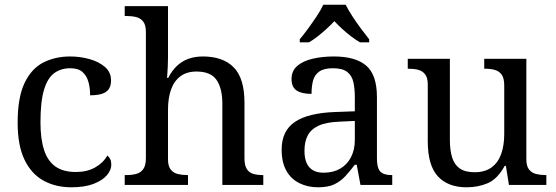

<svg xmlns="http://www.w3.org/2000/svg" viewBox="-20 -786 2365 816"><path d="M283 10Q217 10 165.5 -18Q114 -46 84.5 -106.5Q55 -167 55 -265Q55 -372 84.5 -433.5Q114 -495 164.5 -520.5Q215 -546 278 -546Q320 -546 360 -535Q400 -524 426 -501.5Q452 -479 452 -444Q452 -421 442 -407Q432 -393 412.5 -387Q393 -381 363 -381Q363 -413 355.5 -439Q348 -465 330 -480.5Q312 -496 278 -496Q240 -496 211.5 -476Q183 -456 167.5 -406Q152 -356 152 -266Q152 -195 167.5 -148Q183 -101 216 -78Q249 -55 303 -55Q350 -55 384.5 -74.5Q419 -94 436 -125Q444 -119 448.5 -109.5Q453 -100 453 -86Q453 -63 434 -41Q415 -19 377.5 -4.5Q340 10 283 10Z M510 0V-42H518Q541 -42 559.5 -47Q578 -52 589 -67.5Q600 -83 600 -114V-650Q600 -680 588.5 -694.5Q577 -709 558.5 -713.5Q540 -718 518 -718H510V-760H694V-540Q694 -522 693 -502.5Q692 -483 691 -469Q690 -455 690 -455H695Q710 -485 731.5 -505.5Q753 -526 780.5 -536Q808 -546 842 -546Q928 -546 973.5 -499.5Q1019 -453 1019 -350V-114Q1019 -83 1029 -67.5Q1039 -52 1056.5 -47Q1074 -42 1096 -42H1099V0H925V-345Q925 -410 900.5 -446Q876 -482 815 -482Q774 -482 747 -462Q720 -442 707 -405.5Q694 -369 694 -320V-109Q694 -80 705.5 -65.5Q717 -51 735.5 -46.5Q754 -42 776 -42H779V0Z M1332 10Q1288 10 1252.5 -7.5Q1217 -25 1197 -60.5Q1177 -96 1177 -150Q1177 -230 1233.5 -268Q1290 -306 1405 -310L1488 -313V-373Q1488 -409 1482 -436.5Q1476 -464 1456 -480Q1436 -496 1395 -496Q1357 -496 1337 -482Q1317 -468 1310.5 -443.5Q1304 -419 1304 -387Q1262 -387 1240.5 -401.5Q1219 -416 1219 -450Q1219 -485 1243.5 -506Q1268 -527 1309 -536.5Q1350 -546 1399 -546Q1491 -546 1536.5 -507Q1582 -468 1582 -373V-114Q1582 -86 1588 -70.5Q1594 -55 1608 -48.5Q1622 -42 1644 -42H1647V0H1512L1496 -86H1488Q1467 -58 1447 -36.5Q1427 -15 1400.5 -2.5Q1374 10 1332 10ZM1355 -52Q1396 -52 1425.5 -69Q1455 -86 1471.5 -117.5Q1488 -149 1488 -191V-272L1424 -269Q1367 -267 1334.5 -252Q1302 -237 1288 -210.5Q1274 -184 1274 -145Q1274 -114 1283 -93.5Q1292 -73 1310 -62.5Q1328 -52 1355 -52ZM1254 -619Q1270 -638 1289 -664Q1308 -690 1326 -717Q1344 -744 1354 -766H1449Q1460 -744 1477.5 -717Q1495 -690 1514.5 -664Q1534 -638 1549 -619V-606H1510Q1491 -617 1471.5 -632Q1452 -647 1434 -663.5Q1416 -680 1401 -696Q1386 -680 1368 -663.5Q1350 -647 1331 -632Q1312 -617 1293 -606H1254Z M1963 10Q1884 10 1841 -36.5Q1798 -83 1798 -186V-426Q1798 -456 1786.5 -470.5Q1775 -485 1756.5 -489.5Q1738 -494 1716 -494H1713V-536H1892V-191Q1892 -148 1901.5 -117Q1911 -86 1934 -70Q1957 -54 1997 -54Q2041 -54 2069 -74.5Q2097 -95 2110 -131.5Q2123 -168 2123 -216V-422Q2123 -454 2112 -469Q2101 -484 2082.5 -489Q2064 -494 2041 -494H2038V-536H2217V-109Q2217 -80 2228.5 -65.5Q2240 -51 2258.5 -46.5Q2277 -42 2299 -42H2302V0H2143L2130 -81H2125Q2094 -25 2053 -7.5Q2012 10 1963 10Z"/></svg>

Font: Noto Serif Malayalam
Style: Regular
Weight: 400
Designer: Indian type Foundry, Jelle Bosma, Monotype Design Team
Foundry: Monotype Imaging Inc.
Version: Version 2.103